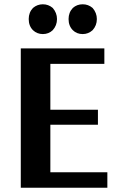

<svg xmlns="http://www.w3.org/2000/svg" viewBox="-20 -876 564 896"><path d="M134 -735Q114 -755 114 -787Q114 -818 134 -839Q154 -856 180 -856Q206 -856 226 -839Q246 -816 246 -787Q246 -757 226 -735Q207 -717 180 -717Q153 -717 134 -735ZM366 -717Q338 -717 320 -735Q300 -755 300 -787Q300 -818 320 -839Q339 -856 366 -856Q392 -856 412 -839Q432 -816 432 -787Q432 -757 412 -735Q392 -717 366 -717ZM77 0V-650H467V-578H215V-364H437V-294H215V-72H481V0Z"/></svg>

Font: Arsenal
Style: Bold
Weight: 700
Designer: Andrij Shevchenko
Foundry: Stairsfor
Version: Version 2.001;PS 002.001;hotconv 1.0.88;makeotf.lib2.5.64775